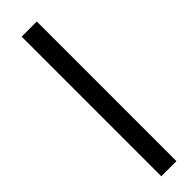

<svg xmlns="http://www.w3.org/2000/svg" viewBox="39 -145 525 525"><g transform="rotate(45 301.5 117.5)"><path d="M583 146.5V87.9H43V146.5Z"/></g></svg>

Font: My Font
Style: Regular
Weight: 400
Designer: Alfredo Marco Pradil
Version: Version 0.001